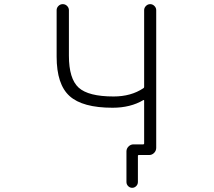

<svg xmlns="http://www.w3.org/2000/svg" viewBox="-20 -774 1040 932"><path d="M314.5 -503.9Q314.5 -391.6 361.8 -348.6Q409.2 -305.7 531.2 -305.7Q616.2 -305.7 675.8 -345.7Q679.7 -347.7 679.7 -351.6V-724.6Q679.7 -736.3 688.5 -745.1Q697.3 -753.9 709 -753.9Q720.7 -753.9 729.5 -745.1Q738.3 -736.3 738.3 -724.6V-56.6Q738.3 -42 728 -31.7Q717.8 -21.5 704.1 -21.5H684.6H653.3Q649.4 -21.5 649.4 -17.6V109.4Q649.4 121.1 641.1 129.4Q632.8 137.7 621.6 137.7Q610.4 137.7 602.1 129.4Q593.8 121.1 593.8 109.4V-39.1Q593.8 -52.7 604 -63Q614.3 -73.2 627.9 -73.2H674.8Q679.7 -73.2 679.7 -78.1V-285.2Q679.7 -290 675.8 -288.1Q613.3 -251 526.4 -251Q380.9 -251 317.9 -307.6Q254.9 -364.3 254.9 -499V-724.6Q254.9 -736.3 263.7 -745.1Q272.5 -753.9 284.7 -753.9Q296.9 -753.9 305.7 -745.1Q314.5 -736.3 314.5 -724.6Z"/></svg>

Font: Gen Jyuu Gothic L Monospace Light
Style: Regular
Weight: 300
Designer: [Source Han Sans]
Ryoko NISHIZUKA  (kana & ideographs); Paul D. Hunt (Latin, Greek & Cyrillic); Wenlong ZHANG  (bopomofo
Version: Version 1.002.20150607